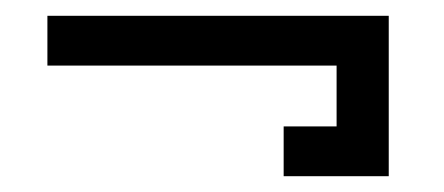

<svg xmlns="http://www.w3.org/2000/svg" viewBox="-20 -347 562 243"><path d="M339 -124V-187H406V-264H40V-327H472V-124Z"/></svg>

Font: Turret Road Medium
Style: Regular
Weight: 500
Designer: Noponies
Foundry: Noponies
Version: Version 1.001; ttfautohint (v1.8)